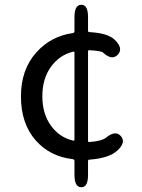

<svg xmlns="http://www.w3.org/2000/svg" viewBox="-20 -750 595 807"><path d="M322 37Q293 37 293 -15V-73Q293 -80 286 -81Q190 -92 130 -160Q68 -231 68 -344.5Q68 -458 133 -530Q194 -598 286 -611Q293 -612 293 -619V-678Q293 -730 322 -730Q350 -730 350 -678V-621Q350 -615 356 -615Q433 -611 462 -583Q500 -546 475 -520Q450 -494 412 -530Q405 -536 355 -539Q350 -539 350 -534V-158Q350 -153 355 -153Q408 -157 425 -171Q465 -204 488 -178Q511 -152 473 -117Q438 -85 356 -79Q350 -79 350 -73V-15Q350 37 322 37ZM288 -159Q293 -158 293 -163V-529Q293 -534 288 -533Q230 -519 194 -469Q158 -419 158 -345.5Q158 -272 194 -222Q230 -172 288 -159Z"/></svg>

Font: Resource Han Rounded KR
Style: Regular
Weight: 400
Designer: Cyano Hao (round all glyphs); Ryoko NISHIZUKA 西塚涼子 (kana, bopomofo & ideographs); Paul D. Hunt (Latin, Greek & Cyrillic)
Foundry: Cyano Hao
Version: 0.990